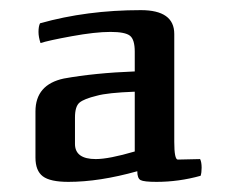

<svg xmlns="http://www.w3.org/2000/svg" viewBox="-20 -739 452 379"><path d="M60 -654Q56 -666 56 -676Q56 -687 59 -693Q151 -719 258 -719Q324 -719 324 -672V-459Q324 -424 331 -424L375 -425Q378 -419 378 -408Q378 -398 376 -392Q333 -380 289 -380Q264 -380 257.5 -383.5Q251 -387 251 -401Q176 -380 115 -380Q79 -380 64.5 -391Q50 -402 50 -428V-519Q50 -572 106 -584Q167 -595 246 -598V-637Q246 -661 236.5 -668.5Q227 -676 198 -676Q168 -676 121.5 -667.5Q75 -659 60 -654ZM246 -440V-558Q192 -556 171 -550Q146 -544 137 -536.5Q128 -529 128 -507V-455Q128 -425 169 -425Q195 -425 246 -440Z"/></svg>

Font: Federant
Style: Medium
Weight: 500
Designer: Cyreal (www.cyreal.org)
Foundry: Cyreal (www.cyreal.org)
Version: Version 1.010